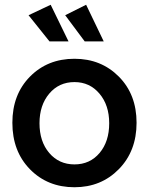

<svg xmlns="http://www.w3.org/2000/svg" viewBox="-20 -783 629 807"><path d="M193 -763 268 -609H188L100 -719ZM342 -763 416 -609H336L254 -719ZM293 -536Q405 -536 479.5 -461Q554 -386 554 -267Q554 -148 479.5 -72Q405 4 293 4Q180 4 106 -71.5Q32 -147 32 -267Q32 -386 106 -461Q180 -536 293 -536ZM293 -438Q228 -438 187 -389.5Q146 -341 146 -265Q146 -188 187 -140Q228 -92 293 -92Q358 -92 398.5 -140Q439 -188 439 -265Q439 -341 398 -389.5Q357 -438 293 -438Z"/></svg>

Font: Steamflix Grotesk
Style: Regular
Weight: 400
Designer: Julieta Ulanovsky
Foundry: Julieta Ulanovsky
Version: Version 4.000;PS 004.000;hotconv 1.0.88;makeotf.lib2.5.64775